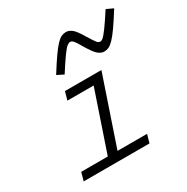

<svg xmlns="http://www.w3.org/2000/svg" viewBox="-165 -867 981 1008"><g transform="rotate(-30 325.0 -363.0)"><path d="M371 -460H430L274 0H215ZM209 -460H404L390 -410H195ZM71 -50H470L456 0H57ZM410 -613Q388 -651 379 -660.5Q370 -670 361 -670Q353 -670 342 -661.5Q331 -653 310.5 -625Q290 -597 251 -536L211 -556Q246 -612 270 -646Q294 -680 310.5 -697Q327 -714 340.5 -720Q354 -726 368 -726Q385 -726 403 -712.5Q421 -699 450 -649Q473 -612 481.5 -602Q490 -592 499 -592Q508 -592 518 -600.5Q528 -609 549 -637.5Q570 -666 609 -726L650 -707Q615 -651 591 -617Q567 -583 550 -565.5Q533 -548 519.5 -542Q506 -536 492 -536Q475 -536 457 -550Q439 -564 410 -613Z"/></g></svg>

Font: Intel One Mono Light
Style: Italic
Weight: 300
Italic angle: -16°
Monospace: yes
Designer: Fred Shallcrass
Foundry: Frere-Jones Type LLC
Version: Version 1.004